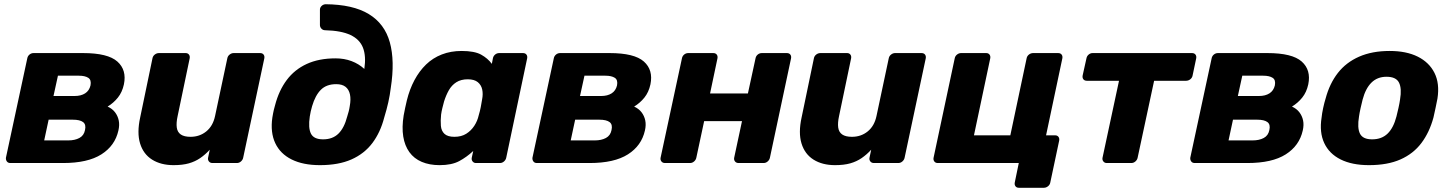

<svg xmlns="http://www.w3.org/2000/svg" viewBox="-20 -771 6856 908"><path d="M29 0Q18 0 12.5 -7.5Q7 -15 8 -25L109 -495Q111 -506 119.5 -513Q128 -520 139 -520H373Q490 -520 535 -480Q580 -440 566 -372Q558 -335 537.5 -309.5Q517 -284 489 -267Q511 -257 524 -240Q537 -223 541.5 -201.5Q546 -180 540 -154Q524 -82 459.5 -41Q395 0 278 0ZM189 -107H303Q334 -107 355.5 -118.5Q377 -130 382 -156Q388 -182 373 -193.5Q358 -205 324 -205H210ZM233 -317H333Q363 -317 382.5 -329.5Q402 -342 408 -367Q413 -393 397.5 -403Q382 -413 353 -413H254Z M801 10Q741 10 699.5 -16Q658 -42 642.5 -92.5Q627 -143 643 -216L701 -495Q703 -506 712 -513Q721 -520 732 -520H858Q868 -520 873.5 -513Q879 -506 877 -495L820 -222Q813 -190 816 -168Q819 -146 835 -135Q851 -124 881 -124Q924 -124 955.5 -149.5Q987 -175 997 -222L1055 -495Q1057 -506 1066 -513Q1075 -520 1085 -520H1210Q1221 -520 1226.5 -513Q1232 -506 1230 -495L1130 -25Q1128 -15 1119.5 -7.5Q1111 0 1100 0H985Q974 0 968 -7.5Q962 -15 964 -25L972 -63Q951 -40 927 -23.5Q903 -7 873 1.5Q843 10 801 10Z M1493 10Q1413 10 1359 -17Q1305 -44 1281.5 -94.5Q1258 -145 1268 -215Q1270 -227 1271.5 -235Q1273 -243 1275 -251.5Q1277 -260 1281 -274Q1299 -343 1336 -392.5Q1373 -442 1430.5 -468.5Q1488 -495 1567 -495Q1608 -495 1642.5 -482Q1677 -469 1703 -445Q1712 -506 1696.5 -545.5Q1681 -585 1637.5 -605.5Q1594 -626 1518 -628Q1507 -628 1500 -635.5Q1493 -643 1493 -653V-725Q1493 -735 1500.5 -742.5Q1508 -750 1519 -751Q1649 -750 1724 -704.5Q1799 -659 1823.5 -571Q1848 -483 1828 -355Q1824 -322 1816.5 -288Q1809 -254 1797 -215Q1779 -145 1741 -94.5Q1703 -44 1642 -17Q1581 10 1493 10ZM1508 -112Q1553 -112 1580.5 -139Q1608 -166 1622 -220Q1626 -233 1629 -244Q1632 -255 1634 -269Q1640 -301 1635 -324.5Q1630 -348 1614 -360.5Q1598 -373 1570 -373Q1524 -373 1497.5 -346.5Q1471 -320 1456 -269Q1452 -255 1449.5 -244Q1447 -233 1445 -220Q1437 -166 1450.5 -139Q1464 -112 1508 -112Z M2059 10Q2011 10 1974.5 -5.5Q1938 -21 1916 -51.5Q1894 -82 1887 -125.5Q1880 -169 1889 -225Q1893 -245 1896 -260.5Q1899 -276 1904 -296Q1917 -349 1940 -392Q1963 -435 1995 -466Q2027 -497 2069.5 -513.5Q2112 -530 2163 -530Q2224 -530 2255.5 -512.5Q2287 -495 2306 -469L2311 -495Q2313 -506 2321.5 -513Q2330 -520 2341 -520H2453Q2464 -520 2469.5 -513Q2475 -506 2473 -495L2374 -25Q2372 -15 2363.5 -7.5Q2355 0 2344 0H2231Q2221 0 2215 -7.5Q2209 -15 2211 -25L2218 -57Q2187 -28 2151.5 -9Q2116 10 2059 10ZM2129 -124Q2162 -124 2185 -138.5Q2208 -153 2223 -176Q2238 -199 2244 -226Q2250 -246 2253.5 -264Q2257 -282 2260 -301Q2265 -326 2260.5 -347.5Q2256 -369 2239.5 -382.5Q2223 -396 2192 -396Q2160 -396 2138 -382Q2116 -368 2102.5 -344Q2089 -320 2080 -291Q2076 -276 2072 -260Q2068 -244 2066 -229Q2063 -200 2065 -176Q2067 -152 2082 -138Q2097 -124 2129 -124Z M2519 0Q2508 0 2502.5 -7.5Q2497 -15 2498 -25L2599 -495Q2601 -506 2609.5 -513Q2618 -520 2629 -520H2863Q2980 -520 3025 -480Q3070 -440 3056 -372Q3048 -335 3027.5 -309.5Q3007 -284 2979 -267Q3001 -257 3014 -240Q3027 -223 3031.5 -201.5Q3036 -180 3030 -154Q3014 -82 2949.5 -41Q2885 0 2768 0ZM2679 -107H2793Q2824 -107 2845.5 -118.5Q2867 -130 2872 -156Q2878 -182 2863 -193.5Q2848 -205 2814 -205H2700ZM2723 -317H2823Q2853 -317 2872.5 -329.5Q2892 -342 2898 -367Q2903 -393 2887.5 -403Q2872 -413 2843 -413H2744Z M3125 0Q3114 0 3108 -7.5Q3102 -15 3104 -25L3205 -495Q3207 -506 3215.5 -513Q3224 -520 3235 -520H3353Q3364 -520 3369.5 -513Q3375 -506 3373 -495L3338 -329H3517L3553 -495Q3555 -506 3563.5 -513Q3572 -520 3583 -520H3701Q3712 -520 3717.5 -513Q3723 -506 3721 -495L3621 -25Q3619 -15 3610.5 -7.5Q3602 0 3591 0H3473Q3462 0 3456 -7.5Q3450 -15 3452 -25L3489 -198H3310L3273 -25Q3271 -15 3262.5 -7.5Q3254 0 3243 0Z M3929 10Q3869 10 3827.5 -16Q3786 -42 3770.5 -92.5Q3755 -143 3771 -216L3829 -495Q3831 -506 3840 -513Q3849 -520 3860 -520H3986Q3996 -520 4001.5 -513Q4007 -506 4005 -495L3948 -222Q3941 -190 3944 -168Q3947 -146 3963 -135Q3979 -124 4009 -124Q4052 -124 4083.5 -149.5Q4115 -175 4125 -222L4183 -495Q4185 -506 4194 -513Q4203 -520 4213 -520H4338Q4349 -520 4354.5 -513Q4360 -506 4358 -495L4258 -25Q4256 -15 4247.5 -7.5Q4239 0 4228 0H4113Q4102 0 4096 -7.5Q4090 -15 4092 -25L4100 -63Q4079 -40 4055 -23.5Q4031 -7 4001 1.5Q3971 10 3929 10Z M4798 117Q4788 117 4782.5 110Q4777 103 4779 92L4798 0H4415Q4404 0 4398.5 -7.5Q4393 -15 4395 -25L4495 -495Q4497 -506 4506 -513Q4515 -520 4525 -520H4644Q4654 -520 4659.5 -513Q4665 -506 4663 -495L4586 -131H4758L4835 -495Q4837 -506 4846 -513Q4855 -520 4866 -520H4984Q4995 -520 5000.5 -513Q5006 -506 5004 -495L4927 -131H4970Q4980 -131 4985.5 -124Q4991 -117 4989 -106L4947 92Q4945 103 4936 110Q4927 117 4917 117Z M5214 0Q5204 0 5198 -7.5Q5192 -15 5194 -25L5272 -389H5120Q5109 -389 5103.5 -396Q5098 -403 5100 -414L5118 -495Q5120 -506 5128.5 -513Q5137 -520 5147 -520H5617Q5628 -520 5633.5 -513Q5639 -506 5637 -495L5620 -414Q5618 -403 5609 -396Q5600 -389 5589 -389H5438L5360 -25Q5358 -15 5349.5 -7.5Q5341 0 5330 0Z M5630 0Q5619 0 5613.5 -7.5Q5608 -15 5609 -25L5710 -495Q5712 -506 5720.5 -513Q5729 -520 5740 -520H5974Q6091 -520 6136 -480Q6181 -440 6167 -372Q6159 -335 6138.5 -309.5Q6118 -284 6090 -267Q6112 -257 6125 -240Q6138 -223 6142.5 -201.5Q6147 -180 6141 -154Q6125 -82 6060.5 -41Q5996 0 5879 0ZM5790 -107H5904Q5935 -107 5956.5 -118.5Q5978 -130 5983 -156Q5989 -182 5974 -193.5Q5959 -205 5925 -205H5811ZM5834 -317H5934Q5964 -317 5983.5 -329.5Q6003 -342 6009 -367Q6014 -393 5998.5 -403Q5983 -413 5954 -413H5855Z M6454 10Q6374 10 6320 -17Q6266 -44 6242.5 -94.5Q6219 -145 6230 -215Q6232 -235 6237.5 -260.5Q6243 -286 6249 -305Q6268 -376 6307 -426Q6346 -476 6407.5 -503Q6469 -530 6552 -530Q6631 -530 6685 -503Q6739 -476 6764 -426Q6789 -376 6778 -305Q6774 -286 6769 -260.5Q6764 -235 6759 -215Q6740 -145 6702 -94.5Q6664 -44 6603 -17Q6542 10 6454 10ZM6469 -112Q6514 -112 6542 -139Q6570 -166 6584 -220Q6588 -235 6593.5 -260Q6599 -285 6601 -300Q6610 -353 6596 -380.5Q6582 -408 6537 -408Q6494 -408 6466 -380.5Q6438 -353 6424 -300Q6420 -285 6414.5 -260Q6409 -235 6407 -220Q6398 -166 6411.5 -139Q6425 -112 6469 -112Z"/></svg>

Font: Rubik Light
Style: Bold Italic
Weight: 700
Italic angle: -12°
Version: Version 2.104